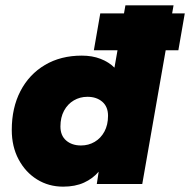

<svg xmlns="http://www.w3.org/2000/svg" viewBox="-20 -688 711 718"><path d="M216 10Q162 10 118.5 -17Q75 -44 49.5 -92Q24 -140 24 -202Q24 -285 56.5 -347.5Q89 -410 148 -445Q207 -480 286 -480Q325 -480 356 -468Q387 -456 408 -435L449 -668H629L512 0H342L349 -46Q327 -20 294 -5Q261 10 216 10ZM283 -144Q311 -144 334 -157.5Q357 -171 370.5 -196Q384 -221 384 -255Q384 -289 362.5 -307.5Q341 -326 307 -326Q279 -326 256 -312.5Q233 -299 219.5 -274Q206 -249 206 -215Q206 -181 227.5 -162.5Q249 -144 283 -144ZM331 -500 355 -638H671L647 -500Z"/></svg>

Font: Gantari Black
Style: Italic
Weight: 900
Italic angle: -10°
Version: Version 1.000